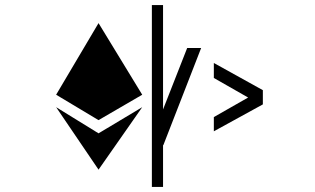

<svg xmlns="http://www.w3.org/2000/svg" viewBox="-20 -680 1240 756"><path d="M623 -108 772 -491H717L622 -249V-660H578V56H622V-109ZM368 -589 201 -307 368 -207 540 -307ZM822 -163 1015 -269V-325L822 -432V-373L957 -296L822 -219ZM201 -258 368 -12 540 -258 368 -155Z"/></svg>

Font: CryptoKit 1.4
Style: Regular
Weight: 400
Monospace: yes
Designer: Oceane Juvin
Foundry: http://www.head-geneve.ch
Version: Version 1.000